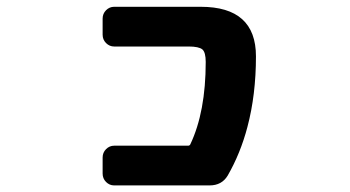

<svg xmlns="http://www.w3.org/2000/svg" viewBox="-20 -569 1040 571"><path d="M319.3 -17.6Q305.7 -17.6 295.4 -27.8Q285.2 -38.1 285.2 -52.7V-100.6Q285.2 -115.2 295.4 -125.5Q305.7 -135.7 319.3 -135.7H539.1Q543.9 -135.7 545.9 -139.6Q591.8 -236.3 591.8 -384.8Q591.8 -413.1 582 -421.9Q571.3 -430.7 541 -430.7H319.3Q305.7 -430.7 295.4 -440.9Q285.2 -451.2 285.2 -465.8V-513.7Q285.2 -528.3 295.4 -538.6Q305.7 -548.8 319.3 -548.8H577.1Q741.2 -548.8 741.2 -401.4Q741.2 -287.1 715.8 -191.4Q695.3 -113.3 657.2 -46.9Q639.6 -17.6 603.5 -17.6Z"/></svg>

Font: Rounded-L Mgen+ 1m bold
Style: Bold
Weight: 700
Designer: [Source Han Sans]
Ryoko NISHIZUKA  (kana & ideographs); Paul D. Hunt (Latin, Greek & Cyrillic); Wenlong ZHANG  (bopomofo
Version: Version 1.059.20150602